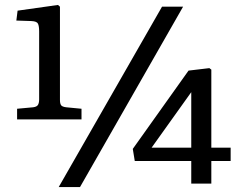

<svg xmlns="http://www.w3.org/2000/svg" viewBox="-20 -741 973 775"><path d="M49 -259V-302L114 -308Q129 -310 133.5 -318Q138 -326 138 -340V-614Q138 -635 133.5 -645Q129 -655 107 -656L46 -658L51 -698L214 -721L222 -714V-338Q222 -323 226.5 -316.5Q231 -310 247 -308L309 -302V-259ZM217 14 634 -714H719L303 14ZM752 0V-91H524L516 -140L741 -456L825 -466L833 -460V-145H911V-91H833V0ZM592 -145H752V-369Z"/></svg>

Font: Literata 7pt
Style: Regular
Weight: 400
Designer: Latin by Veronika Burian and Jose Scaglione. Greek by Irene Vlachou. Cyrillic by Vera Evstafieva.
Foundry: TypeTogether
Version: Version 3.002